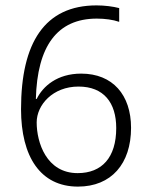

<svg xmlns="http://www.w3.org/2000/svg" viewBox="-20 -681 554 712"><path d="M58 -276C58 -100 130 11 269 11C393 11 466 -74 466 -207C466 -329 398 -408 281 -408C192 -408 139 -361 116 -314H113C118 -510 192 -612 339 -612C369 -612 399 -608 422 -600V-651C399 -657 368 -661 338 -661C146 -661 58 -523 58 -276ZM268 -39C152 -39 116 -153 116 -227C116 -292 176 -360 271 -360C365 -360 411 -300 411 -206C411 -97 358 -39 268 -39Z"/></svg>

Font: Noto Sans Telugu SemiCondensed Light
Style: Regular
Weight: 300
Width: 4
Designer: Jelle Bosma - Monotype Design Team
Foundry: Monotype Imaging Inc.
Version: Version 2.005